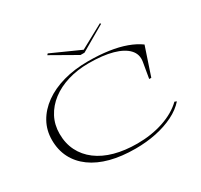

<svg xmlns="http://www.w3.org/2000/svg" viewBox="-187 -1166 1489 1424"><g transform="rotate(-30 557.5 -454.0)"><path d="M1029 -136Q986 -87 918.5 -53.5Q851 -20 767.5 -2.5Q684 15 589 15Q471 15 377.5 -9.5Q284 -34 218 -82Q152 -130 117.5 -197.5Q83 -265 83 -350Q83 -433 121 -501Q159 -569 228.5 -619Q298 -669 394 -696Q490 -723 606 -723Q702 -723 781.5 -711.5Q861 -700 924 -677Q987 -654 1032 -621L952 -382H934L957 -517Q967 -577 927.5 -619.5Q888 -662 806 -685Q724 -708 603 -708Q506 -708 424 -683Q342 -658 282 -612Q222 -566 188.5 -502.5Q155 -439 155 -362Q155 -280 187.5 -215Q220 -150 281 -104Q342 -58 428 -34.5Q514 -11 620 -11Q741 -11 844 -45.5Q947 -80 1012 -143ZM824 -923 830 -915 616 -791H582L368 -913L377 -923L622 -813Z"/></g></svg>

Font: Kalnia Expanded ExtraLight
Style: Regular
Weight: 250
Width: 7
Designer: Frida Medrano
Foundry: Frida Medrano
Version: Version 1.105